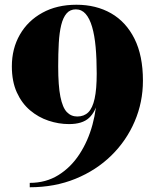

<svg xmlns="http://www.w3.org/2000/svg" viewBox="-20 -780 672 810"><path d="M105.5 10V-8.5Q173.5 -8.5 226.2 -41.2Q279 -74 315.2 -129.5Q351.5 -185 370.2 -254.2Q389 -323.5 389 -396.5L388 -470Q388 -531.5 383.5 -581.2Q379 -631 368.5 -666.8Q358 -702.5 341.2 -721.5Q324.5 -740.5 300 -740.5Q275.5 -740.5 260.8 -723.2Q246 -706 238.2 -674.2Q230.5 -642.5 228 -598.5Q225.5 -554.5 225.5 -500Q225.5 -418 234.8 -372Q244 -326 262 -307.2Q280 -288.5 306 -288.5Q334.5 -288.5 352.5 -306.2Q370.5 -324 379.2 -363.8Q388 -403.5 388 -470H403Q403 -404 393.2 -356.2Q383.5 -308.5 355.5 -282.5Q327.5 -256.5 271 -256.5Q227.5 -256.5 184.8 -270.8Q142 -285 107 -314.5Q72 -344 51 -390.2Q30 -436.5 30 -500Q30 -575 63.8 -633.8Q97.5 -692.5 158.8 -726.2Q220 -760 302.5 -760Q385.5 -760 448.8 -723.8Q512 -687.5 547.5 -616.2Q583 -545 583 -440Q583 -349 548.2 -267.8Q513.5 -186.5 449.8 -124Q386 -61.5 298.5 -25.8Q211 10 105.5 10Z"/></svg>

Font: Bodoni Moda ExtraBold
Style: Regular
Weight: 800
Version: Version 2.005